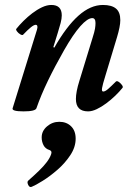

<svg xmlns="http://www.w3.org/2000/svg" viewBox="-20 -436 531 774"><path d="M75 13Q26 13 31 0L129 -316Q132 -326 130.5 -331Q129 -336 124 -336Q117 -336 104.5 -326Q92 -316 73 -296Q70 -293 62 -297.5Q54 -302 48.5 -309.5Q43 -317 46 -320Q58 -335 74.5 -351.5Q91 -368 110 -382.5Q129 -397 149 -406.5Q169 -416 187 -416Q229 -416 229 -374Q229 -361 224.5 -343.5Q220 -326 213 -304L195 -246L199 -244Q248 -330 296.5 -373Q345 -416 395 -416Q430 -416 447.5 -401.5Q465 -387 465 -355Q465 -342 461.5 -324.5Q458 -307 452 -287L404 -128Q394 -96 391.5 -81.5Q389 -67 396 -67Q404 -67 416 -77.5Q428 -88 447 -107Q451 -111 458.5 -106Q466 -101 471.5 -93.5Q477 -86 474 -82Q462 -67 445 -50.5Q428 -34 408.5 -19.5Q389 -5 370 4Q351 13 335 13Q286 13 286 -37Q286 -51 289.5 -69.5Q293 -88 300 -110L353 -283Q361 -308 363 -320.5Q365 -333 365 -343Q365 -363 352 -363Q333 -363 304 -330.5Q275 -298 238 -233Q201 -168 173 -110Q145 -52 127 0Q123 13 75 13ZM108 317Q99 321 93.5 309Q88 297 94 292Q119 270 137.5 252Q156 234 168.5 217.5Q181 201 186 186Q191 173 180 169Q163 164 155.5 149.5Q148 135 148 118Q148 92 169.5 73.5Q191 55 219 55Q248 55 266.5 73Q285 91 285 123Q285 157 263.5 189.5Q242 222 211.5 248.5Q181 275 152 293Q123 311 108 317Z"/></svg>

Font: Junicode VF
Style: Italic
Weight: 400
Italic angle: -11°
Designer: Peter S. Baker
Version: Version 2.209